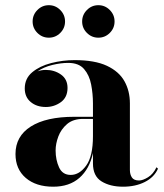

<svg xmlns="http://www.w3.org/2000/svg" viewBox="-20 -695 620 725"><path d="M290.2 -613.9Q290.2 -639.1 308.2 -657.2Q326.2 -675.4 351.4 -675.4Q376.6 -675.4 394.6 -657.2Q412.6 -639.1 412.6 -613.9Q412.6 -588.7 394.6 -570.7Q376.6 -552.7 351.4 -552.7Q326.2 -552.7 308.2 -570.7Q290.2 -588.7 290.2 -613.9ZM103.2 -613.9Q103.2 -639.1 121.2 -657.2Q139.2 -675.4 164.4 -675.4Q189.6 -675.4 207.6 -657.2Q225.6 -639.1 225.6 -613.9Q225.6 -588.7 207.6 -570.7Q189.6 -552.7 164.4 -552.7Q139.2 -552.7 121.2 -570.7Q103.2 -588.7 103.2 -613.9ZM260.5 -254H331V-304.5Q331 -340.5 324.2 -375.8Q317.5 -411 297.5 -434.2Q277.5 -457.5 237.5 -457.5Q210 -457.5 177.8 -449.8Q145.5 -442 121.5 -425.5Q136.5 -431 153 -431Q185.5 -431 210.2 -413.5Q235 -396 235 -363Q235 -327.5 209.8 -309.2Q184.5 -291 153 -291Q118.5 -291 96 -309.8Q73.5 -328.5 73.5 -361Q73.5 -398.5 101.5 -422Q129.5 -445.5 173 -456.8Q216.5 -468 262 -468Q338 -468 383.8 -446.5Q429.5 -425 450 -388.2Q470.5 -351.5 470.5 -304.5V-53Q470.5 -36.5 478 -25Q485.5 -13.5 505 -13.5Q519 -13.5 538.8 -25.5Q558.5 -37.5 571 -63.5L576.5 -58Q562 -25.5 526.8 -7.8Q491.5 10 444.5 10Q396 10 363.5 -10Q331 -30 331 -78V-117Q318 -57 280 -23.5Q242 10 181 10Q116 10 77.2 -23.2Q38.5 -56.5 38.5 -113.5Q38.5 -180.5 96.2 -217.2Q154 -254 260.5 -254ZM247 -34.5Q280 -34.5 305.5 -69.8Q331 -105 331 -181V-246H294Q256 -246 233.2 -226.5Q210.5 -207 200.2 -179.5Q190 -152 190 -127Q190 -91.5 203 -63Q216 -34.5 247 -34.5Z"/></svg>

Font: Bodoni* 24pt
Style: Bold
Weight: 700
Version: Version 2.3